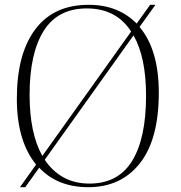

<svg xmlns="http://www.w3.org/2000/svg" viewBox="-20 -764 754 798"><path d="M63 14 130 -80Q50 -178 50 -354Q50 -540 126.5 -642Q203 -744 348 -744Q411 -744 461 -724Q511 -704 548 -666L604 -744H626L560 -652Q640 -557 640 -379Q640 -185 561.5 -85.5Q483 14 347 14Q219 14 143 -67L85 14ZM156 -116 525 -633Q463 -729 341 -729Q220 -729 161.5 -635.5Q103 -542 103 -370Q103 -210 156 -116ZM352 -1Q471 -1 529 -95Q587 -189 587 -366Q587 -526 535 -617L166 -100Q198 -52 244.5 -26.5Q291 -1 352 -1Z"/></svg>

Font: Display Extralight
Style: Regular
Weight: 200
Designer: Latin by Veronika Burian and Jose Scaglione. Greek by Irene Vlachou. Cyrillic by Vera Evstafieva.
Foundry: TypeTogether
Version: Version 3.002